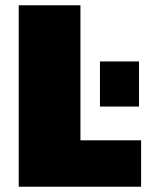

<svg xmlns="http://www.w3.org/2000/svg" viewBox="-20 -708 573 728"><path d="M51 0V-688H285V-176H515V0ZM359 -304V-475H507V-304Z"/></svg>

Font: Saira Black
Style: Regular
Weight: 900
Designer: Hector Gatti with collaboration of the Omnibus-Type team
Foundry: Omnibus-Type
Version: Version 1.100; ttfautohint (v1.8.3)